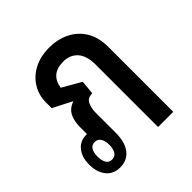

<svg xmlns="http://www.w3.org/2000/svg" viewBox="-158 -685 813 813"><g transform="rotate(-45 249.0 -278.0)"><path d="M108 8Q68 8 45.5 -20Q23 -48 23 -94Q23 -138 45 -165Q67 -192 105 -192H108V-233Q108 -270 121 -295Q134 -320 164 -330V-332L80 -375V-410Q80 -453 101.5 -488Q123 -523 162 -543.5Q201 -564 255 -564Q303 -564 343.5 -544.5Q384 -525 408.5 -486Q433 -447 433 -386V0H342V-372Q342 -427 318 -453.5Q294 -480 254 -480Q179 -480 168 -409L252 -361L246 -298Q217 -298 207.5 -276.5Q198 -255 198 -230V-110Q198 -53 174 -22.5Q150 8 108 8ZM107 -40Q125 -40 134 -54.5Q143 -69 143 -93Q143 -116 134 -130.5Q125 -145 107 -145Q89 -145 80.5 -130.5Q72 -116 72 -93Q72 -69 80.5 -54.5Q89 -40 107 -40Z"/></g></svg>

Font: Noto Sans Thai Looped ExtraCondensed Medium
Style: Regular
Weight: 500
Width: 2
Designer: Sasikarn Vongin, Ben Mitchell
Foundry: The Fontpad Ltd
Version: Version 1.001; ttfautohint (v1.8.4.7-5d5b)